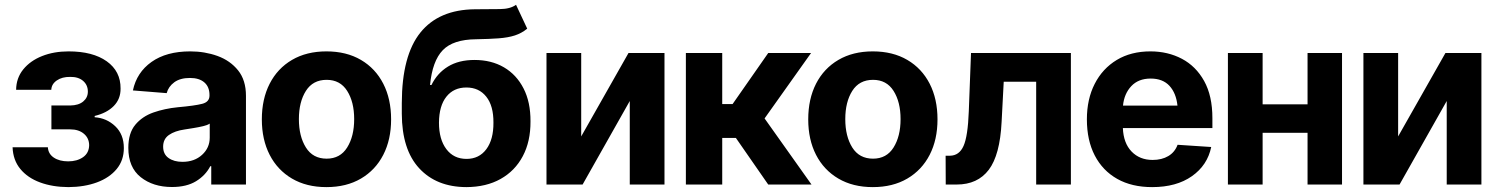

<svg xmlns="http://www.w3.org/2000/svg" viewBox="-20 -766 6214 797"><path d="M32.2 -154.8H178.7Q180.2 -127.4 203.4 -111.8Q226.6 -96.2 263.2 -96.2Q299.8 -96.2 324.7 -113.5Q349.6 -130.9 350.1 -163.6Q349.6 -192.9 328.1 -210.9Q306.6 -229 271.5 -229H193.4V-328.1H271.5Q306.2 -328.6 325.4 -344.7Q344.7 -360.8 344.7 -385.7Q344.7 -413.1 325 -430.2Q305.2 -447.3 271.5 -446.8Q237.8 -447.3 215.8 -432.1Q193.8 -417 192.9 -393.1H46.9Q47.4 -441.9 76.4 -477.8Q105.5 -513.7 154.5 -533.2Q203.6 -552.7 264.6 -552.7Q365.2 -552.7 423.1 -511.5Q481 -470.2 480.5 -398.4Q481 -355.5 452.4 -326.2Q423.8 -296.9 373 -284.7V-279.3Q422.9 -275.9 458.5 -241.9Q494.1 -208 494.1 -151.4Q494.1 -100.6 464.4 -64.5Q434.6 -28.3 382.6 -9Q330.6 10.3 263.7 10.7Q197.8 10.3 146.2 -8.8Q94.7 -27.8 64.5 -64.5Q34.2 -101.1 32.2 -154.8Z M693.8 10.3Q615.7 10.3 564.2 -30.5Q512.7 -71.3 512.7 -152.3Q512.7 -213.4 541.5 -248Q570.3 -282.7 616.9 -299.1Q663.6 -315.4 717.8 -320.8Q788.6 -327.1 819.1 -335Q849.6 -342.8 849.6 -369.1V-371.6Q849.6 -405.3 828.4 -423.8Q807.1 -442.4 768.6 -442.4Q728 -442.4 703.6 -424.6Q679.2 -406.7 671.9 -379.4L531.7 -390.6Q547.4 -465.3 609.1 -509Q670.9 -552.7 769.5 -552.7Q830.1 -552.7 882.8 -533.7Q935.5 -514.6 968.3 -473.9Q1001 -433.1 1001 -368.2V0H856.9V-76.2H853Q833 -37.6 793.7 -13.7Q754.4 10.3 693.8 10.3ZM737.3 -94.2Q787.1 -94.2 818.8 -123.3Q850.6 -152.3 850.6 -194.8V-252.9Q841.3 -246.6 822.8 -242.2Q804.2 -237.8 783.2 -234.4Q762.2 -231 746.1 -228.5Q705.6 -222.7 681.4 -205.8Q657.2 -189 657.2 -157.2Q657.2 -126 679.7 -110.1Q702.1 -94.2 737.3 -94.2Z M1335 10.7Q1252.4 10.7 1192.1 -24.7Q1131.8 -60.1 1099.4 -123.3Q1066.9 -186.5 1066.9 -270.5Q1066.9 -355 1099.4 -418.5Q1131.8 -481.9 1192.1 -517.3Q1252.4 -552.7 1335 -552.7Q1418 -552.7 1478.3 -517.3Q1538.6 -481.9 1571 -418.5Q1603.5 -355 1603.5 -270.5Q1603.5 -186.5 1571 -123.3Q1538.6 -60.1 1478.3 -24.7Q1418 10.7 1335 10.7ZM1335.9 -107.4Q1392.1 -107.4 1421.1 -153.8Q1450.2 -200.2 1450.2 -271.5Q1450.2 -342.8 1421.1 -388.7Q1392.1 -434.6 1335.9 -434.6Q1278.8 -434.6 1249.8 -388.7Q1220.7 -342.8 1220.7 -271.5Q1220.7 -200.2 1249.8 -153.8Q1278.8 -107.4 1335.9 -107.4Z M2122.1 -746.1 2168.5 -647Q2145 -627.9 2117.2 -618.9Q2089.4 -609.9 2050.3 -606.9Q2011.2 -604 1955.6 -603Q1860.8 -602.1 1817.9 -557.6Q1774.9 -513.2 1765.1 -413.1H1771Q1794.9 -462.4 1839.6 -489.7Q1884.3 -517.1 1949.7 -517.1Q2019.5 -517.1 2071.8 -486.6Q2124 -456.1 2153.3 -398.9Q2182.6 -341.8 2182.1 -262.2Q2182.6 -178.7 2150.1 -117.7Q2117.7 -56.6 2058.1 -23.2Q1998.5 10.3 1916 10.7Q1792 10.3 1720.2 -67.4Q1648.4 -145 1647.9 -293.9V-338.4Q1648.4 -535.6 1725.1 -630.9Q1801.8 -726.1 1951.2 -727.5Q2011.7 -728 2054.7 -728.3Q2097.7 -728.5 2122.1 -746.1ZM1916.5 -106.4Q1968.8 -106.4 1998.8 -146.7Q2028.8 -187 2028.3 -256.8Q2028.8 -326.7 1998.5 -364.7Q1968.3 -402.8 1916 -402.8Q1863.3 -402.8 1833 -364.7Q1802.7 -326.7 1802.2 -256.8Q1802.2 -187.5 1832.8 -147Q1863.3 -106.4 1916.5 -106.4Z M2392.6 -199.7 2588.9 -545.9H2738.3V0H2594.2V-346.7L2398.4 0H2248.5V-545.9H2392.6Z M2827.1 0V-545.9H2978V-334H3021L3168.9 -545.9H3346.7L3153.8 -274.4L3348.6 0H3168.9L3034.7 -193.4H2978V0Z M3603 10.7Q3520.5 10.7 3460.2 -24.7Q3399.9 -60.1 3367.4 -123.3Q3335 -186.5 3335 -270.5Q3335 -355 3367.4 -418.5Q3399.9 -481.9 3460.2 -517.3Q3520.5 -552.7 3603 -552.7Q3686 -552.7 3746.3 -517.3Q3806.6 -481.9 3839.1 -418.5Q3871.6 -355 3871.6 -270.5Q3871.6 -186.5 3839.1 -123.3Q3806.6 -60.1 3746.3 -24.7Q3686 10.7 3603 10.7ZM3604 -107.4Q3660.2 -107.4 3689.2 -153.8Q3718.3 -200.2 3718.3 -271.5Q3718.3 -342.8 3689.2 -388.7Q3660.2 -434.6 3604 -434.6Q3546.9 -434.6 3517.8 -388.7Q3488.8 -342.8 3488.8 -271.5Q3488.8 -200.2 3517.8 -153.8Q3546.9 -107.4 3604 -107.4Z M3905.8 0 3905.3 -119.6H3923.3Q3961.9 -120.1 3979.7 -160.2Q3997.6 -200.2 4001.5 -303.7L4010.7 -545.9H4425.3V0H4281.2V-426.8H4146.5L4137.7 -259.8Q4130.9 -122.6 4084.5 -61.3Q4038.1 0 3951.2 0Z M4762.7 10.7Q4678.2 10.7 4617.7 -23.4Q4557.1 -57.6 4524.4 -120.6Q4491.7 -183.6 4491.7 -270.5Q4491.7 -354.5 4524.2 -418Q4556.6 -481.4 4615.7 -517.1Q4674.8 -552.7 4755.4 -552.7Q4827.6 -552.7 4886 -522Q4944.3 -491.2 4978.5 -429.7Q5012.7 -368.2 5012.7 -275.4V-234.4H4641.1Q4643.6 -171.9 4677.2 -137Q4710.9 -102.1 4764.6 -102.1Q4802.7 -102.1 4829.8 -118.2Q4856.9 -134.3 4868.2 -165L5007.8 -155.8Q4992.2 -80.1 4927.7 -34.7Q4863.3 10.7 4762.7 10.7ZM4756.3 -439.9Q4705.6 -439.9 4676 -408.4Q4646.5 -377 4641.6 -327.6H4867.7Q4862.3 -379.4 4834.5 -409.7Q4806.6 -439.9 4756.3 -439.9Z M5221.2 -545.9V-333H5407.7V-545.9H5550.8V0H5407.7V-214.8H5221.2V0H5077.1V-545.9Z M5783.7 -199.7 5980 -545.9H6129.4V0H5985.4V-346.7L5789.6 0H5639.6V-545.9H5783.7Z"/></svg>

Font: Inter Tight
Style: Bold
Weight: 700
Designer: Rasmus Andersson
Foundry: rsms
Version: Version 3.004; ttfautohint (v1.8.4.7-5d5b)